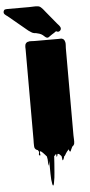

<svg xmlns="http://www.w3.org/2000/svg" viewBox="-136 -959 575 1233"><g transform="rotate(-5 151.5 -343.0)"><path d="M313 -75Q313 -62 314 -48.5Q315 -35 313 -22Q313 -21 312.5 -20.5Q312 -20 312 -18Q309 -10 299 -3Q296 2 294 7.5Q292 13 289 18Q289 19 287 23.5Q285 28 282 27Q278 25 277 19Q276 13 275 12L272 15Q270 17 267.5 20Q265 23 263 25L254 38Q252 42 249 47Q246 52 242 54Q241 57 240.5 60Q240 63 238 67Q237 69 236 72Q235 75 233 77Q233 78 231.5 78.5Q230 79 229 78Q228 73 227.5 67Q227 61 226 55Q225 53 224.5 51Q224 49 222 48Q220 46 218 44Q216 42 214 40Q211 37 209 36Q204 36 201 35L198 47Q197 48 196 51Q195 54 194 53Q192 49 192.5 44Q193 39 191 35Q190 35 190 35.5Q190 36 189 36Q189 37 185 41Q185 41 184.5 41Q184 41 184 42Q184 42 183.5 43Q183 44 178 47Q177 59 176.5 71Q176 83 175 95Q173 117 170.5 152.5Q168 188 163 211Q162 216 161.5 220.5Q161 225 159 230Q156 236 155 235Q152 233 151.5 229.5Q151 226 150 224Q149 216 148 209.5Q147 203 146 196Q145 181 144.5 158Q144 135 144 112Q144 89 142 74Q142 69 141.5 78.5Q141 88 140.5 97.5Q140 107 138 103Q134 86 135 77Q136 68 131 45Q129 43 126.5 40.5Q124 38 122 35L108 20Q106 18 103.5 16Q101 14 99 12Q95 9 92 9Q89 9 89 9Q88 16 90 26.5Q92 37 86 35Q79 33 82 23Q85 13 82 7Q79 0 79 2Q79 4 80 8Q81 12 81 11.5Q81 11 77 0Q76 -1 74.5 -1Q73 -1 71 -2Q55 -9 55 -28Q54 -38 54.5 -48.5Q55 -59 55 -68V-653Q55 -658 54.5 -663.5Q54 -669 55 -674Q55 -678 57 -684Q59 -688 60 -689Q62 -692 64.5 -694Q67 -696 69 -697Q71 -698 73 -698.5Q75 -699 77 -699Q81 -701 85 -701Q89 -701 93 -701Q99 -701 106 -700.5Q113 -700 118 -700H274Q279 -700 284.5 -700.5Q290 -701 295 -699Q296 -698 297 -698Q298 -698 299 -697Q305 -695 309 -687Q311 -684 313 -676Q315 -666 314 -655.5Q313 -645 313 -637ZM292 -766Q292 -758 287 -753Q278 -744 268 -747Q266 -748 264 -749Q262 -750 260 -750Q258 -750 254 -747Q250 -744 248 -742Q241 -738 234 -733.5Q227 -729 220 -724Q216 -721 211 -717.5Q206 -714 201 -714Q192 -715 185.5 -722Q179 -729 173 -733Q164 -740 152 -744Q140 -748 129 -750H124Q120 -750 118 -751Q108 -753 101 -758Q94 -763 83 -770L-41 -873Q-44 -875 -46.5 -877Q-49 -879 -51 -880L-60 -888Q-65 -893 -65 -900Q-65 -902 -64.5 -905Q-64 -908 -63 -910Q-60 -917 -54.5 -918.5Q-49 -920 -42 -920H102Q116 -920 131 -921Q146 -922 159 -920Q162 -920 166 -918Q169 -917 172 -915Q175 -913 178 -910Q183 -906 188 -900Q193 -894 197 -889Q199 -887 201 -884Q203 -881 205 -879L256 -817L270 -800Q273 -796 278.5 -790.5Q284 -785 288 -778Q292 -772 292 -766Z"/></g></svg>

Font: Rubik Wet Paint
Style: Regular
Weight: 400
Designer: Hubert and Fischer, NaN
Foundry: Hubert and Fischer, NaN
Version: Version 2.200